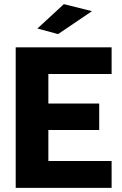

<svg xmlns="http://www.w3.org/2000/svg" viewBox="-20 -909 591 929"><path d="M56 0V-680H520V-551H214V-408H460V-280H214V-130H520V0ZM261 -744 161 -771 289 -889 425 -855Z"/></svg>

Font: Cairo ExtraBold
Style: Regular
Weight: 800
Designer: Mohamed Gaber, Accademia di Belle Arti di Urbino
Foundry: Kief Type Foundry, Accademia di Belle Arti di Urbino
Version: Version 3.117